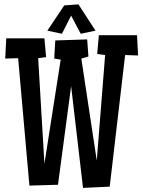

<svg xmlns="http://www.w3.org/2000/svg" viewBox="-20 -871 669 899"><path d="M626.5 -611.3 565.9 -613.3 493.7 2.9 368.7 8.8 313 -467.8 251.5 -5.9 117.7 -2 64.9 -598.6 4.4 -596.7 9.3 -691.4H188L195.8 -603.5L158.7 -598.6L188 -104.5L264.2 -591.8L233.9 -596.7L238.8 -681.6L388.2 -686.5L394 -606.4L360.8 -596.7L433.1 -119.1L472.2 -613.3L435.1 -618.2L442.9 -706.1H621.6ZM427.2 -727.5 357.9 -712.9 313 -797.9 270 -712.9 201.7 -727.5 280.8 -845.7 347.2 -850.6Z"/></svg>

Font: Maiden Orange
Style: Regular
Weight: 400
Designer: Astigmatic (AOETI)
Foundry: Astigmatic (AOETI)
Version: Version 1.001